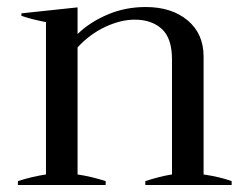

<svg xmlns="http://www.w3.org/2000/svg" viewBox="-20 -527 700 547"><path d="M640 -11V0H394V-11Q437 -25 470 -30V-358Q470 -418 441 -444.5Q412 -471 364 -471Q324 -471 280 -450.5Q236 -430 201 -392V-30Q241 -24 281 -11V0H31V-11Q71 -24 111 -30V-464Q69 -472 41 -482V-489L201 -506V-430Q236 -464 286.5 -485.5Q337 -507 395 -507Q469 -507 514.5 -469Q560 -431 560 -366V-30Q607 -23 640 -11Z"/></svg>

Font: Trirong
Style: Regular
Weight: 400
Designer: Katatrad Team
Foundry: CadsonDemak
Version: Version 1.001